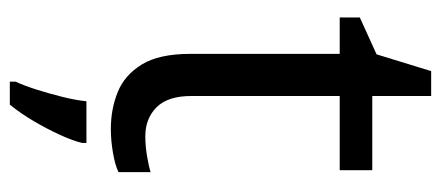

<svg xmlns="http://www.w3.org/2000/svg" viewBox="-280 -420 920 401"><g transform="rotate(90 180.5 -219.0)"><path d="M264 -62Q284 -62 305 -65.5Q326 -69 339 -73V-6Q325 1 299 5.5Q273 10 249 10Q207 10 171.5 -4.5Q136 -19 114 -55Q92 -91 92 -156V-468H16V-510L93 -545L128 -659H180V-536H335V-468H180V-158Q180 -109 203.5 -85.5Q227 -62 264 -62ZM278 70Q274 88 261.5 115.5Q249 143 232.5 171Q216 199 198 221H150V209Q158 192 166.5 165.5Q175 139 182 110.5Q189 82 191 61H278Z"/></g></svg>

Font: Noto Sans Avestan
Style: Regular
Weight: 400
Designer: Monotype Design Team
Foundry: Monotype Imaging Inc.
Version: Version 2.003; ttfautohint (v1.8.4.7-5d5b)